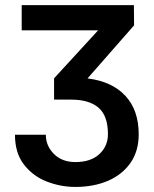

<svg xmlns="http://www.w3.org/2000/svg" viewBox="-20 -732 610 762"><path d="M66.1 -711.6H511.4L512.1 -631.4L327.4 -420.8Q424.7 -408.7 477.6 -351.7Q530.5 -294.7 530.5 -198.9Q530.5 -132.8 498.2 -86.1Q465.9 -39.4 409.1 -14.7Q352.3 9.9 279.1 9.9Q220.2 9.9 165.1 -11.7Q110.1 -33.4 74.8 -79.2Q39.4 -125 39.4 -197.4H161.9Q161.9 -153.1 194.1 -120.9Q226.2 -88.8 279.1 -88.8Q340.2 -88.8 374.3 -120.4Q408.4 -152 408.4 -199.6Q408.4 -272.4 371.1 -304.5Q333.8 -336.6 263.1 -336.6H194.6V-421.2L369.3 -611.5H66.1Z"/></svg>

Font: Interface Medium
Style: Regular
Weight: 500
Designer: Rasmus Andersson
Foundry: rsms
Version: Version 1.8